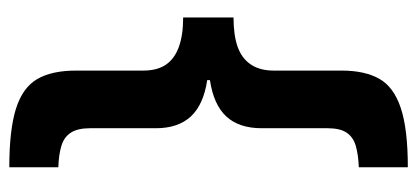

<svg xmlns="http://www.w3.org/2000/svg" viewBox="-268 -490 918 423"><g transform="rotate(90 191.5 -278.0)"><path d="M348 161Q266 161 219.5 146.5Q173 132 154 100Q135 68 135 14V-134Q135 -165 122 -184Q109 -203 83 -212.5Q57 -222 18 -222V-333Q57 -333 82.5 -342Q108 -351 121.5 -371Q135 -391 135 -421V-571Q135 -622 153 -654Q171 -686 217.5 -701.5Q264 -717 348 -717V-609Q321 -608 301.5 -602.5Q282 -597 272 -582.5Q262 -568 262 -540V-395Q262 -345 236 -317Q210 -289 156 -281V-275Q210 -267 236 -239Q262 -211 262 -162V-17Q262 10 271.5 25Q281 40 300 46Q319 52 348 53Z"/></g></svg>

Font: Noto Sans Thai SemiCondensed
Style: Bold
Weight: 700
Width: 4
Designer: Monotype Design Team
Foundry: Monotype Imaging Inc.
Version: Version 2.001